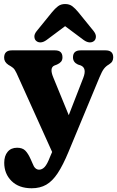

<svg xmlns="http://www.w3.org/2000/svg" viewBox="-20 -718 596 976"><path d="M234.5 79 245 54.5 64 -346.5Q55 -366 46 -373.2Q37 -380.5 22.5 -388.5Q1 -403 1 -424.5Q1 -462 40 -462H260Q297.5 -462 297.5 -426.5Q297.5 -413 290.5 -404.5Q283.5 -396 270 -390L257 -385Q230 -374 251 -324L329.5 -132.5L403 -321.5Q423 -372 390 -385.5L376 -390Q351 -401.5 351 -426.5Q351 -462 389.5 -462H517Q555.5 -462 555.5 -426.5Q555.5 -415.5 551 -407Q546.5 -398.5 534 -390.5Q519 -382 508.8 -369Q498.5 -356 485.5 -324.5L328 54.5Q300 122 273.2 162.5Q246.5 203 215 221Q183.5 239 141 239Q76 239 38.8 202.2Q1.5 165.5 1.5 109.5Q1.5 74.5 18.8 53.8Q36 33 67 33Q94 33 108.5 47.5Q123 62 136.5 92.5L146 114Q157 144.5 179 144.5Q194 144.5 207 130.8Q220 117 234.5 79ZM216.5 -514.5Q200.5 -503 186.5 -502.5Q172.5 -502 163 -511Q155.5 -518 154.8 -531.2Q154 -544.5 166.5 -560L244 -655.5Q260 -675 274.8 -686.2Q289.5 -697.5 311 -697.5Q333 -697.5 347.8 -686.2Q362.5 -675 378.5 -655.5L456 -560Q468 -544.5 467.5 -531.2Q467 -518 459.5 -511Q450 -502 435.8 -502.5Q421.5 -503 405.5 -514.5L311 -585Z"/></svg>

Font: Fraunces 72pt S100
Style: Bold
Weight: 700
Version: Version 1.000; ttfautohint (v1.8.3)